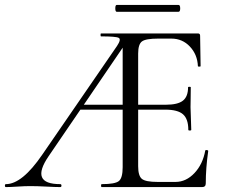

<svg xmlns="http://www.w3.org/2000/svg" viewBox="-22 -761 917 781"><path d="M453 -713Q447 -713 447 -727Q447 -741 453 -741H704Q711 -741 711 -727Q711 -713 704 -713ZM813 -149Q813 -150 816 -150.5Q819 -151 822 -150Q825 -149 825 -147Q815 -77 815 -15Q815 0 800 0H392Q389 0 389 -6Q389 -12 392 -12Q446 -12 461.5 -24.5Q477 -37 477 -81V-315H305L176 -126Q98 -12 223 -12Q228 -12 228 -6Q228 0 223 0Q204 0 166.5 -2Q129 -4 101 -4Q79 -4 49 -2Q19 0 2 0Q-2 0 -2 -6Q-2 -12 2 -12Q68 -12 150 -132L454 -574Q472 -601 461 -607Q450 -613 389 -613Q387 -613 387 -619Q387 -625 389 -625H783Q792 -625 792 -616L794 -492Q794 -490 788.5 -490Q783 -490 783 -492Q781 -539 750.5 -571.5Q720 -604 675 -604H621Q571 -604 555.5 -592.5Q540 -581 540 -543V-335H653Q701 -335 722 -351.5Q743 -368 743 -406Q743 -408 748.5 -408Q754 -408 754 -406Q754 -384 753.5 -359.5Q753 -335 753 -325Q753 -310 754.5 -280Q756 -250 756 -233Q756 -230 750 -230Q744 -230 744 -233Q744 -277 722.5 -296Q701 -315 650 -315H540V-85Q540 -46 555 -33.5Q570 -21 619 -21H692Q735 -21 769 -57Q803 -93 813 -149ZM319 -335H477V-567Z"/></svg>

Font: Cormorant
Style: Regular
Weight: 400
Designer: Christian Thalmann (Catharsis Fonts)
Version: Version 1.000;PS 001.000;hotconv 1.0.70;makeotf.lib2.5.58329